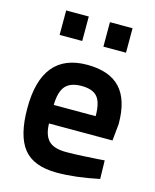

<svg xmlns="http://www.w3.org/2000/svg" viewBox="-112 -806 723 894"><g transform="rotate(15 249.5 -359.5)"><path d="M265 -93Q301 -93 347 -95.5Q393 -98 421 -100L449 -102L451 -13Q337 11 248 11Q136 11 87 -50Q38 -111 38 -244Q38 -511 256 -511Q363 -511 415.5 -455Q468 -399 468 -283L460 -201H154Q155 -145 180.5 -119Q206 -93 265 -93ZM153 -290H355Q355 -355 332.5 -382Q310 -409 256 -409Q202 -409 178 -381Q154 -353 153 -290ZM95 -612V-730H204V-612ZM306 -612V-730H415V-612Z"/></g></svg>

Font: TypoPRO Titillium Text
Style: 800 wt
Weight: 800
Designer: Accademia di Belle Arti di Urbino and others
Foundry: Accademia di Belle Arti di Urbino and others.
Version: Version 25.000